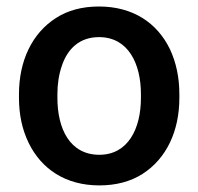

<svg xmlns="http://www.w3.org/2000/svg" viewBox="-20 -558 607 588"><path d="M38.1 -258.3C38.1 -207 47.9 -161.6 67.4 -121.1C106.4 -40.5 180.7 9.8 284.2 9.8C335.4 9.8 379.9 -2 416.5 -25.4C489.7 -72.3 529.3 -156.2 529.3 -258.3V-269.5C529.3 -320.8 519.5 -366.7 500.5 -407.2C461.4 -488.3 386.7 -538.1 283.2 -538.1C231.9 -538.1 188 -526.4 151.4 -502.9C78.1 -456.1 38.1 -371.6 38.1 -269.5ZM155.8 -269.5C155.8 -300.8 160.2 -329.6 169.4 -356.4C187 -409.2 224.1 -444.3 283.2 -444.3C373 -444.3 411.6 -362.8 411.6 -269.5V-258.3C411.6 -163.1 371.6 -84 284.2 -84C194.3 -84 155.8 -163.1 155.8 -258.3Z"/></svg>

Font: Vazirmatn Medium
Style: Regular
Weight: 500
Designer: Saber Rastikerdar
Foundry: Saber Rastikerdar
Version: Version 33.003